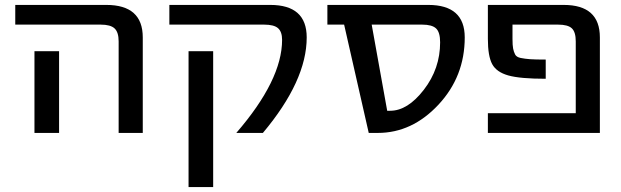

<svg xmlns="http://www.w3.org/2000/svg" viewBox="-20 -540 2524 780"><path d="M220 -332V-100V0H120V-100V-332ZM42 -440V-520H412Q560 -520 560 -388V0H462V-372Q462 -409 445.5 -424.5Q429 -440 389 -440Z M746 220V-332H846V220ZM1226 -388Q1226 -212 1048 0H940Q1126 -215 1126 -378Q1126 -411 1109.5 -425.5Q1093 -440 1053 -440H668V-520H1078Q1226 -520 1226 -388Z M1378 -440H1310V-520H1720Q1868 -520 1868 -388Q1868 -229 1761 -114.5Q1654 0 1515 0H1478ZM1490 -440 1553 -90H1565Q1636 -90 1702 -175.5Q1768 -261 1768 -368Q1768 -409 1751.5 -424.5Q1735 -440 1695 -440Z M2270 -520Q2417 -520 2417 -388V0H1962V-80H2319V-372Q2319 -410 2303 -425Q2287 -440 2247 -440H2062V-382Q2062 -356 2064.5 -343Q2067 -330 2072.5 -319Q2078 -308 2095.5 -304.5Q2113 -301 2133.5 -299.5Q2154 -298 2197 -298V-220Q2093 -220 2045 -233.5Q1997 -247 1979.5 -279.5Q1962 -312 1962 -382V-520Z"/></svg>

Font: M PLUS 1p Medium
Style: Regular
Weight: 500
Version: Version 1.062